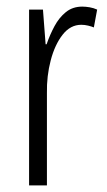

<svg xmlns="http://www.w3.org/2000/svg" viewBox="-20 -561 323 581"><path d="M229 -541Q239 -541 251 -539Q263 -537 274 -532L264 -478Q257 -481 246.5 -483.5Q236 -486 226 -486Q193 -486 169.5 -456Q146 -426 133.5 -378.5Q121 -331 122 -279V0H68V-532H110L118 -427H121Q131 -456 145 -482Q159 -508 179.5 -524.5Q200 -541 229 -541Z"/></svg>

Font: Noto Sans Ethiopic ExtraCondensed Light
Style: Regular
Weight: 300
Width: 2
Designer: Monotype Design Team
Foundry: Monotype Imaging Inc.
Version: Version 2.102; ttfautohint (v1.8.4.7-5d5b)